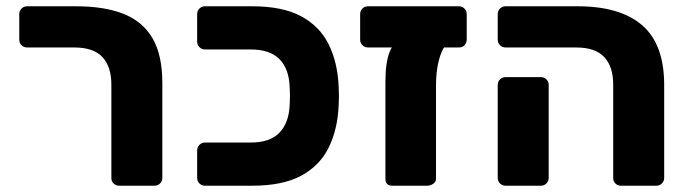

<svg xmlns="http://www.w3.org/2000/svg" viewBox="-20 -591 2189 611"><path d="M359.5 0Q348.9 0 341.6 -6.9Q334.4 -13.9 334.4 -24.5V-321.4Q334.4 -378.9 305.9 -409.4Q277.5 -439.9 216.5 -439.9H66.4Q55.8 -439.9 48.5 -447.1Q41.3 -454.4 41.3 -465V-545.9Q41.3 -556.5 48.5 -563.8Q55.8 -571 66.4 -571H222.1Q312.1 -571 373.2 -546.9Q434.2 -522.7 465.4 -469.2Q496.6 -415.6 496.6 -327V-25.1Q496.6 -14.5 489.4 -7.2Q482.1 0 471.5 0Z M632.5 0Q621.9 0 614.6 -7.2Q607.4 -14.5 607.4 -25.1V-112.2Q607.4 -122.9 614.6 -130.1Q621.9 -137.4 632.5 -137.4H777.6Q838.6 -137.4 868.8 -168.2Q899 -199 901.8 -255.9Q902.8 -273.9 902.8 -285.7Q902.8 -297.5 901.8 -315.1Q899.4 -372.6 869 -403.1Q838.6 -433.6 777.6 -433.6H632.5Q621.9 -433.6 614.6 -440.9Q607.4 -448.1 607.4 -458.8V-545.9Q607.4 -556.5 614.6 -563.8Q621.9 -571 632.5 -571H782.6Q878.9 -571 938 -539.4Q997.1 -507.8 1025.8 -450.1Q1054.5 -392.5 1057.7 -315.1Q1058.7 -297.5 1058.7 -285.7Q1058.7 -273.9 1057.7 -255.9Q1054.5 -178.9 1025.8 -121.1Q997.1 -63.2 938 -31.6Q878.9 0 782.6 0Z M1228.5 0Q1206.5 0 1206.5 -22V-328.8Q1206.5 -392.6 1220.2 -426.6Q1233.9 -460.5 1263.4 -460.5H1423.5Q1398.5 -460.5 1383 -419.3Q1367.5 -378.1 1367.5 -318.1V-22Q1367.5 -12 1358.4 -6Q1349.2 0 1339.2 0ZM1151.3 -439.9Q1140.6 -439.9 1133.4 -447.1Q1126.1 -454.4 1126.1 -465V-545.9Q1126.1 -556.5 1133.4 -563.8Q1140.6 -571 1151.3 -571H1440.1Q1450.7 -571 1458 -563.8Q1465.2 -556.5 1465.2 -545.9V-465Q1465.2 -455 1458.6 -447.4Q1452 -439.9 1440.1 -439.9Z M1956.5 0Q1945.9 0 1938.6 -6.9Q1931.4 -13.9 1931.4 -24.5V-321.4Q1931.4 -378.9 1902.9 -409.4Q1874.5 -439.9 1813.5 -439.9H1589Q1578.4 -439.9 1571.1 -447.1Q1563.9 -454.4 1563.9 -465V-545.9Q1563.9 -556.5 1571.1 -563.8Q1578.4 -571 1589 -571H1818.5Q1953.4 -571 2023.5 -510.7Q2093.6 -450.5 2093.6 -320.8V-25.1Q2093.6 -14.5 2086.4 -7.2Q2079.1 0 2068.5 0ZM1589 0Q1578.4 0 1571.1 -7.2Q1563.9 -14.5 1563.9 -25.1V-320.5Q1563.9 -331.1 1571.1 -338.4Q1578.4 -345.6 1589 -345.6H1701Q1711.6 -345.6 1718.9 -338.4Q1726.1 -331.1 1726.1 -320.5V-25.1Q1726.1 -14.5 1718.9 -7.2Q1711.6 0 1701 0Z"/></svg>

Font: Rubik Light
Style: Regular
Weight: 300
Designer: Hubert and Fischer
Foundry: Hubert and Fischer
Version: Version 2.300;gftools[0.9.30]